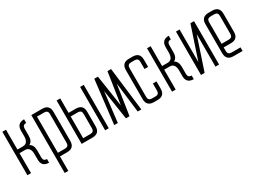

<svg xmlns="http://www.w3.org/2000/svg" viewBox="-20 -1318 3067 2245"><g transform="rotate(-30 1513.5 -195.5)"><path d="M195.3 -415Q195.3 -317.9 122.1 -317.9H48.8V-585.9H0V0H48.8V-269H122.1Q193.8 -269 195.3 -175.8V-90.3Q199.2 0 293 0V-48.8Q244.1 -48.8 244.1 -97.7V-195.8Q244.1 -269 195.3 -293.5Q244.1 -317.9 244.1 -391.1V-488.3Q244.1 -537.1 293 -537.1V-585.9Q195.3 -585.9 195.3 -488.3Z M537.1 -537.1Q585.9 -537.1 585.9 -488.3V-97.2Q585.9 -48.8 537.1 -48.8H439.5V-537.1ZM634.8 -97.7V-488.3Q634.8 -585.9 537.1 -585.9H390.6V195.3H439.5V0H537.1Q634.8 0 634.8 -97.7Z M878.9 -48.8Q927.7 -48.8 927.7 -97.7V-293.5Q927.7 -341.8 878.9 -341.8H781.2V-48.8ZM976.6 -97.7Q976.6 0 878.9 0H732.4V-585.9H781.2V-390.6H878.9Q976.6 -390.6 976.6 -293ZM1049.8 -585.9H1098.6V0H1049.8Z M1378.9 0H1330.1L1268.6 -405.3L1220.7 0H1171.9L1241.2 -585.9H1290L1354.5 -161.1L1418.9 -585.9H1467.8L1538.1 0H1489.3L1440.4 -406.2Z M1611.3 -97.7Q1611.3 0 1709 0H1757.8Q1855.5 0 1855.5 -97.7V-195.3H1806.6V-97.7Q1806.6 -48.8 1757.8 -48.8H1709Q1660.2 -48.8 1660.2 -97.7V-488.3Q1660.2 -537.1 1709 -537.1H1757.8Q1806.6 -537.1 1806.6 -488.3V-390.6H1855.5V-488.3Q1855.5 -585.9 1757.8 -585.9H1709Q1611.3 -585.9 1611.3 -488.3Z M2148.4 -415Q2148.4 -317.9 2075.2 -317.9H2002V-585.9H1953.1V0H2002V-269H2075.2Q2147 -269 2148.4 -175.8V-90.3Q2152.3 0 2246.1 0V-48.8Q2197.3 -48.8 2197.3 -97.7V-195.8Q2197.3 -269 2148.4 -293.5Q2197.3 -317.9 2197.3 -391.1V-488.3Q2197.3 -537.1 2246.1 -537.1V-585.9Q2148.4 -585.9 2148.4 -488.3Z M2343.8 0V-585.9H2392.6V-146.5L2539.1 -585.9H2587.9V0H2539.1V-439.5L2392.6 0Z M2734.4 -195.3H2832Q2880.9 -195.3 2880.9 -244.1V-488.3Q2880.9 -537.1 2832 -537.1H2783.2Q2734.4 -537.1 2734.4 -488.3ZM2734.4 -146.5V-97.7Q2734.4 -48.8 2783.2 -48.8H2905.3V0H2783.2Q2685.5 0 2685.5 -97.7V-488.3Q2685.5 -585.9 2783.2 -585.9H2832Q2929.7 -585.9 2929.7 -488.3V-244.1Q2929.7 -146.5 2832 -146.5Z"/></g></svg>

Font: Daray
Style: Regular
Weight: 400
Designer: Maxim Raikov
Foundry: Maxim Raikov
Version: Version 1.00 May 24, 2021, initial release